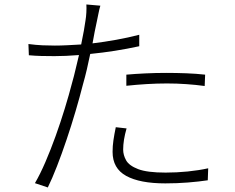

<svg xmlns="http://www.w3.org/2000/svg" viewBox="-20 -805 1040 851"><path d="M541 -235.8Q525.9 -183.6 525.9 -142.1Q525.9 -117.7 539.1 -94.2Q552.2 -70.8 592.3 -55.4Q632.3 -40 713.9 -40Q762.7 -40 811.8 -44.9Q860.8 -49.8 902.8 -59.1L900.9 -5.9Q861.3 0 813 3.9Q764.6 7.8 712.9 7.8Q599.6 7.8 539.3 -25.4Q479 -58.6 479 -131.8Q479 -157.7 482.7 -182.9Q486.3 -208 493.2 -241.2ZM424.8 -779.8Q420.4 -765.6 416.3 -744.6Q412.1 -723.6 409.2 -710Q404.3 -689 399.7 -664.6Q395 -640.1 390.1 -612.8Q442.4 -619.1 495.4 -628.7Q548.3 -638.2 597.2 -650.9V-600.1Q489.7 -576.7 379.9 -565.9Q373 -532.2 365 -497.6Q356.9 -462.9 347.2 -429.2Q333.5 -375 314.9 -312Q296.4 -249 275.1 -186Q253.9 -123 232.4 -67.9Q210.9 -12.7 191.9 25.9L134.8 6.8Q157.7 -32.2 181.2 -86.7Q204.6 -141.1 226.6 -202.1Q248.5 -263.2 267.3 -324.5Q286.1 -385.7 299.8 -439Q307.6 -465.8 314.9 -497.6Q322.3 -529.3 330.1 -561Q299.8 -558.6 272.7 -557.4Q245.6 -556.2 221.2 -556.2Q190.4 -556.2 163.1 -556.9Q135.7 -557.6 107.9 -560.1L106 -609.9Q139.6 -605.5 168.5 -604.2Q197.3 -603 223.1 -603Q249 -603 278.3 -604.5Q307.6 -606 339.8 -607.9Q354.5 -679.2 358.9 -713.9Q361.8 -730.5 362.8 -750.5Q363.8 -770.5 362.8 -785.2ZM540 -474.1Q578.1 -477.5 624 -479.7Q669.9 -481.9 716.8 -481.9Q761.2 -481.9 805.7 -480.2Q850.1 -478.5 889.2 -474.1L887.2 -423.8Q848.1 -429.2 805.9 -432.1Q763.7 -435.1 720.2 -435.1Q676.3 -435.1 631.1 -432.4Q585.9 -429.7 540 -424.8Z"/></svg>

Font: Source Han Sans CN Light
Style: Regular
Weight: 300
Designer: Ryoko NISHIZUKA  (kana, bopomofo & ideographs); Paul D. Hunt (Latin, Greek & Cyrillic); Sandoll Communications , Soo-you
Foundry: Adobe
Version: Version 2.000;hotconv 1.0.107;makeotfexe 2.5.65593